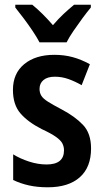

<svg xmlns="http://www.w3.org/2000/svg" viewBox="-20 -786 440 816"><path d="M367 -155Q367 -75 319 -32.5Q271 10 183 10Q139 10 103 2Q67 -6 36 -21V-130Q65 -112 103 -99.5Q141 -87 178 -87Q252 -87 252 -147Q252 -163 245 -176.5Q238 -190 217.5 -204.5Q197 -219 158 -237Q99 -267 67 -304Q35 -341 35 -404Q35 -474 83 -513.5Q131 -553 211 -553Q253 -553 289.5 -543Q326 -533 362 -513L327 -424Q299 -440 271 -450Q243 -460 213 -460Q182 -460 165 -446Q148 -432 148 -408Q148 -392 155.5 -379.5Q163 -367 183.5 -354Q204 -341 242 -321Q299 -291 333 -255Q367 -219 367 -155ZM148 -606Q137 -627 119 -654Q101 -681 81 -707.5Q61 -734 45 -754V-766H117Q159 -732 205 -679Q229 -707 250.5 -727Q272 -747 295 -766H366V-754Q350 -735 330.5 -708.5Q311 -682 292.5 -655Q274 -628 263 -606Z"/></svg>

Font: Noto Sans Ethiopic Condensed SemiBold
Style: Regular
Weight: 600
Width: 3
Designer: Monotype Design Team
Foundry: Monotype Imaging Inc.
Version: Version 2.102; ttfautohint (v1.8.4.7-5d5b)